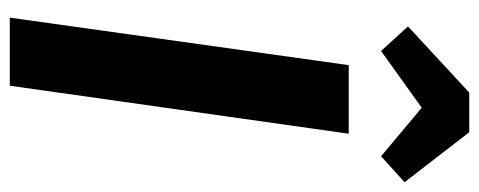

<svg xmlns="http://www.w3.org/2000/svg" viewBox="-313 -665 978 392"><g transform="rotate(90 176.0 -469.0)"><path d="M253 -692 155 0H16L113 -692ZM84 -758 34 -813 169 -938H250L352 -806L299 -758L200 -841Z"/></g></svg>

Font: Fira Sans Extra Condensed SemiBold
Style: Italic
Weight: 600
Width: 3
Italic angle: -8°
Designer: Carrois Corporate & Edenspiekermann AG
Foundry: Carrois Corporate GbR & Edenspiekermann AG
Version: Version 4.203